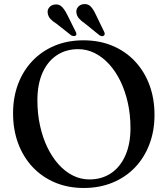

<svg xmlns="http://www.w3.org/2000/svg" viewBox="-20 -917 834 955"><path d="M395 -716.5Q474.5 -716.5 539.5 -689.2Q604.5 -662 651.2 -612.2Q698 -562.5 723.2 -494.8Q748.5 -427 748.5 -345.5Q748.5 -266 723.2 -199.5Q698 -133 651.5 -84.2Q605 -35.5 540.2 -8.8Q475.5 18 396.5 18Q318 18 253.5 -9.2Q189 -36.5 142.2 -86.2Q95.5 -136 70.2 -204Q45 -272 45 -353.5Q45 -433 70 -499.2Q95 -565.5 141.5 -614.2Q188 -663 252.2 -689.8Q316.5 -716.5 395 -716.5ZM629 -280.5Q629 -346.5 615.8 -405.8Q602.5 -465 578.8 -513.8Q555 -562.5 522.5 -598Q490 -633.5 451 -653Q412 -672.5 368.5 -672.5Q308 -672.5 262.2 -642Q216.5 -611.5 191.2 -554.5Q166 -497.5 166 -418Q166 -352 179 -292.5Q192 -233 215.5 -184.2Q239 -135.5 271.2 -99.5Q303.5 -63.5 342.5 -44Q381.5 -24.5 424.5 -24.5Q486 -24.5 532 -55.2Q578 -86 603.5 -143.5Q629 -201 629 -280.5ZM314 -844.5 356 -760Q359 -754.5 360 -749.5Q361 -744.5 357 -740.5Q352.5 -737 346.5 -737.5Q340.5 -738 334.5 -741L261 -799Q242.5 -810.5 231.2 -822.5Q220 -834.5 217.5 -851Q214.5 -867.5 224.8 -880Q235 -892.5 252 -894.5Q273.5 -897.5 287.5 -883.5Q301.5 -869.5 314 -844.5ZM456.5 -844.5 497.5 -760Q500.5 -754 500.8 -749Q501 -744 497 -740Q492.5 -736.5 486.5 -737.2Q480.5 -738 475 -741.5L402 -800.5Q384 -812.5 373 -825Q362 -837.5 360 -854Q358 -870.5 368.5 -882.8Q379 -895 396.5 -896.5Q418 -898.5 431.5 -884.2Q445 -870 456.5 -844.5Z"/></svg>

Font: Fraunces
Style: Regular
Weight: 400
Version: Version 1.000;[b76b70a41]